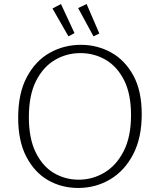

<svg xmlns="http://www.w3.org/2000/svg" viewBox="-20 -924 791 951"><path d="M367 7Q285 7 218 -31.5Q151 -70 110.5 -147.5Q70 -225 70 -341Q70 -462 113 -542.5Q156 -623 226.5 -662.5Q297 -702 381 -702Q461 -702 529.5 -664.5Q598 -627 640 -551Q682 -475 682 -358Q682 -241 639.5 -159.5Q597 -78 525.5 -35.5Q454 7 367 7ZM370 -34Q438 -34 497 -69Q556 -104 592.5 -175Q629 -246 629 -354Q629 -459 594.5 -527Q560 -595 503 -628Q446 -661 378 -661Q310 -661 252 -627Q194 -593 158.5 -523Q123 -453 123 -343Q123 -238 157 -169Q191 -100 247 -67Q303 -34 370 -34ZM319 -744 240 -882 282 -904 349 -760ZM443 -744 367 -884 409 -904 472 -758Z"/></svg>

Font: Bitter Light
Style: Regular
Weight: 300
Designer: Sol Matas, and Bitter project Authors
Foundry: Sol Matas
Version: Version 2.001